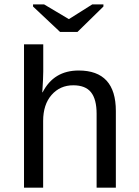

<svg xmlns="http://www.w3.org/2000/svg" viewBox="-20 -862 640 882"><path d="M90.3 -658.2H178.7V-534.2Q178.7 -505.4 174.3 -438H175.8Q227.1 -538.1 341.3 -538.1Q512.2 -538.1 512.2 -352.1V0H423.8V-339.4Q423.8 -405.8 398.2 -438Q372.6 -470.2 316.4 -470.2Q255.9 -470.2 217 -426Q178.2 -381.8 178.2 -306.2V0H90.3ZM335.9 -715.3H255.9L131.8 -832V-841.8H182.6L295.9 -774.4H296.9L403.8 -841.8H455.1V-832Z"/></svg>

Font: Courier New
Style: Regular
Weight: 400
Designer: Steve Matteson
Foundry: Ascender Corporation
Version: Version 2.00.3